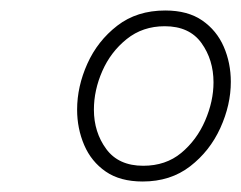

<svg xmlns="http://www.w3.org/2000/svg" viewBox="-20 -770 460 366"><path d="M252 -424Q209 -424 181.5 -443Q154 -462 140.5 -493.5Q127 -525 127 -561Q127 -605 146.5 -648.5Q166 -692 203.5 -721Q241 -750 295 -750Q338 -750 365.5 -731Q393 -712 406.5 -681Q420 -650 420 -614Q420 -570 400 -526Q380 -482 342.5 -453Q305 -424 252 -424ZM253 -454Q296 -454 325.5 -478.5Q355 -503 371 -540Q387 -577 387 -613Q387 -656 364 -688Q341 -720 294 -720Q252 -720 221.5 -695.5Q191 -671 175 -634.5Q159 -598 159 -561Q159 -518 182.5 -486Q206 -454 253 -454Z"/></svg>

Font: Be Vietnam Pro Thin
Style: Italic
Weight: 100
Italic angle: -12°
Designer: Lam Bao, Tony Le, Vietanh Nguyen
Foundry: Yellow Type Foundry
Version: Version 1.002; ttfautohint (v1.8.3)